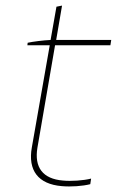

<svg xmlns="http://www.w3.org/2000/svg" viewBox="-20 -663 433 687"><path d="M201 3C234 6 276 3 303 -4L306 -24C279 -17 234 -14 205 -17C133 -23 102 -64 114 -135L177 -501H375L378 -520H181L202 -643L182 -639L161 -520C136 -519 97 -514 79 -510L78 -501H158L94 -136C79 -53 117 -4 201 3Z"/></svg>

Font: Fixel Display 20240404 Thin
Style: Italic
Weight: 100
Italic angle: -10°
Designer: AlfaBravo + MacPaw
Foundry: Kyrylo Tkachov, Marchela Mozhyna, Serhii Makarenko, Maria Weinstein, Zakhar Kryvoshyya
Version: Version 1.211;Glyphs 3.2 (3225)